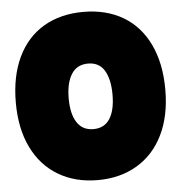

<svg xmlns="http://www.w3.org/2000/svg" viewBox="-52 -764 782 829"><g transform="rotate(-5 339.0 -349.5)"><path d="M15 -349Q15 -463 54.5 -545.5Q94 -628 167 -671Q240 -714 339 -714Q438 -714 511 -671Q584 -628 623.5 -545.5Q663 -463 663 -349Q663 -236 623 -154Q583 -72 509.5 -28.5Q436 15 339 15Q242 15 168.5 -28.5Q95 -72 55 -154Q15 -236 15 -349ZM434 -347Q434 -414 411 -452Q388 -490 340 -490Q292 -490 268 -452Q244 -414 244 -347Q244 -280 268 -243Q292 -206 339 -206Q387 -206 410.5 -243Q434 -280 434 -347Z"/></g></svg>

Font: Readiness Black
Style: Regular
Weight: 900
Designer: Katatrad Team
Foundry: CadsonDemak
Version: Version 1.00;April 23, 2019;FontCreator 11.5.0.2425 64-bit; 